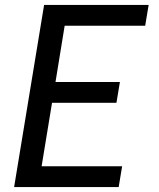

<svg xmlns="http://www.w3.org/2000/svg" viewBox="-20 -755 640 775"><path d="M37 0 158 -735H580L566 -651H241L204 -424H464L450 -340H190L148 -84H473L459 0Z"/></svg>

Font: Iosevka Aile Medium
Style: Italic
Weight: 500
Italic angle: -9°
Designer: Belleve Invis
Foundry: Belleve Invis
Version: Version 31.1.0; ttfautohint (v1.8.4)